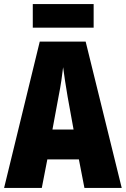

<svg xmlns="http://www.w3.org/2000/svg" viewBox="-20 -917 614 937"><path d="M392 0 365 -139H211L184 0H0L174 -714H398L574 0ZM310 -445Q303 -485 297.5 -522Q292 -559 288 -589Q285 -561 279.5 -524Q274 -487 266 -447L236 -285H339ZM437 -897V-782H140V-897Z"/></svg>

Font: Noto Sans Sinhala ExtraCondensed Black
Style: Regular
Weight: 900
Width: 2
Designer: Jelle Bosma - Monotype Design Team
Foundry: Monotype Imaging Inc.
Version: Version 2.006; ttfautohint (v1.8.4.7-5d5b)